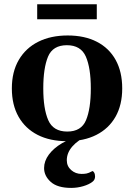

<svg xmlns="http://www.w3.org/2000/svg" viewBox="-20 -666 646 925"><path d="M37.1 -240.2Q37.1 -320.3 70.6 -377.4Q104 -434.6 164.3 -464.8Q224.6 -495.1 306.2 -495.1Q387.7 -495.1 446.5 -464.8Q505.4 -434.6 537.1 -377.4Q568.8 -320.3 568.8 -240.2Q568.8 -160.2 536.4 -103.3Q503.9 -46.4 444.1 -16.1Q384.3 14.2 302.7 14.2Q220.7 14.2 161.4 -16.1Q102.1 -46.4 69.6 -103.3Q37.1 -160.2 37.1 -240.2ZM188.5 -240.2Q188.5 -142.1 212.4 -87.2Q236.3 -32.2 304.2 -32.2Q371.6 -32.2 394.5 -87.2Q417.5 -142.1 417.5 -240.2Q417.5 -338.4 393.6 -393.3Q369.6 -448.2 302.2 -448.2Q234.4 -448.2 211.4 -393.1Q188.5 -337.9 188.5 -240.2ZM159.2 -573.2V-645.5H446.3V-573.2ZM397 -29.3 408.7 -17.1Q301.8 34.7 301.8 106Q301.8 134.8 322.8 153.3Q343.8 171.9 373 171.9Q386.7 171.9 397 169.9Q407.2 168 424.3 158.7Q428.2 156.7 433.1 164.6Q438 172.4 438 184.1Q438 200.2 425.8 209.5Q409.2 222.7 380.9 231Q352.5 239.3 323.2 239.3Q256.8 239.3 224.6 210.4Q192.4 181.6 192.4 143.6Q192.4 109.9 215.3 78.9Q238.3 47.9 278.8 23.9Q319.3 0 371.1 -11.2Z"/></svg>

Font: Gelasio SemiBold
Style: Regular
Weight: 600
Designer: Eben Sorkin
Foundry: Eben Sorkin
Version: Version 1.008